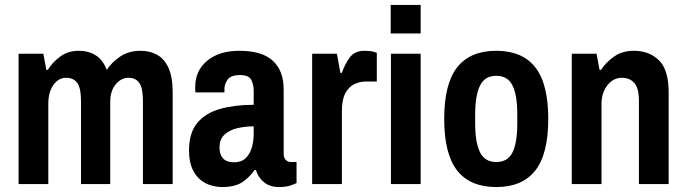

<svg xmlns="http://www.w3.org/2000/svg" viewBox="-20 -743 2774 775"><path d="M55 0V-526H155L167 -461H173Q192 -492 223.5 -515Q255 -538 298 -538Q337 -538 366 -520Q395 -502 411 -461Q431 -492 465.5 -515Q500 -538 547 -538Q585 -538 614 -522Q643 -506 660 -469.5Q677 -433 677 -369V0H557V-336Q557 -387 542.5 -408Q528 -429 498 -429Q469 -429 447 -402.5Q425 -376 425 -332V0H307V-336Q307 -387 292 -408Q277 -429 247 -429Q216 -429 195.5 -400Q175 -371 175 -324V0Z M875 12Q857 12 834 6Q811 0 790.5 -16Q770 -32 756.5 -61Q743 -90 743 -136Q743 -207 776.5 -247Q810 -287 869 -303.5Q928 -320 1004 -320V-375Q1004 -402 994 -421Q984 -440 949 -440Q912 -440 899 -422Q886 -404 886 -385V-370H769Q768 -375 768 -380Q768 -385 768 -392Q768 -458 816.5 -498Q865 -538 946 -538Q1038 -538 1081.5 -497.5Q1125 -457 1125 -383V-124Q1125 -105 1134 -97Q1143 -89 1153 -89H1177V-4Q1167 1 1150 6.5Q1133 12 1106 12Q1070 12 1046 -7Q1022 -26 1013 -57H1008Q986 -26 957 -7Q928 12 875 12ZM925 -88Q954 -88 971 -104Q988 -120 996 -146Q1004 -172 1004 -203V-233Q969 -233 937.5 -225.5Q906 -218 886 -199.5Q866 -181 866 -147Q866 -120 880 -104Q894 -88 925 -88Z M1240 0V-526H1340L1354 -449H1360Q1371 -482 1391 -510Q1411 -538 1451 -538Q1474 -538 1487.5 -534Q1501 -530 1501 -530V-414H1458Q1432 -414 1409.5 -403Q1387 -392 1373.5 -366Q1360 -340 1360 -293V0Z M1558 0V-526H1678V0ZM1557 -608V-723H1678V-608Z M1983 12Q1878 12 1825.5 -54.5Q1773 -121 1773 -263Q1773 -405 1825.5 -471.5Q1878 -538 1983 -538Q2088 -538 2140.5 -471.5Q2193 -405 2193 -263Q2193 -121 2140.5 -54.5Q2088 12 1983 12ZM1983 -89Q2030 -89 2049 -128.5Q2068 -168 2068 -244V-282Q2068 -358 2049 -397.5Q2030 -437 1983 -437Q1937 -437 1917.5 -397.5Q1898 -358 1898 -282V-244Q1898 -168 1917.5 -128.5Q1937 -89 1983 -89Z M2288 0V-526H2388L2400 -461H2406Q2426 -492 2459 -515Q2492 -538 2539 -538Q2600 -538 2639.5 -500Q2679 -462 2679 -369V0H2559V-336Q2559 -387 2540.5 -408Q2522 -429 2490 -429Q2455 -429 2431.5 -398.5Q2408 -368 2408 -324V0Z"/></svg>

Font: Archivo Narrow
Style: Bold
Weight: 700
Designer: Hector Gatti
Foundry: Omnibus-Type
Version: Version 3.002